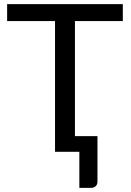

<svg xmlns="http://www.w3.org/2000/svg" viewBox="-20 -737 635 932"><path d="M343.8 -634.8Q343.8 -495.1 343.8 -76.2Q371.1 -76.2 453.1 -76.2Q453.1 -20.5 453.1 145.5Q453.1 158.2 445.3 166Q436.5 174.8 422.9 174.8Q403.3 174.8 365.2 174.8Q365.2 130.9 365.2 0Q335.9 0 247.1 0Q247.1 -159.2 247.1 -634.8Q189.5 -634.8 14.6 -634.8Q14.6 -647.5 14.6 -686.5Q14.6 -694.3 14.6 -716.8Q155.3 -716.8 576.2 -716.8Q576.2 -696.3 576.2 -634.8Q517.6 -634.8 343.8 -634.8Z"/></svg>

Font: Lato
Style: Regular
Weight: 400
Designer: Lukasz Dziedzic with Adam Twardoch and Botio Nikoltchev
Version: Version 2.015; 2015-08-06; http://www.latofonts.com/